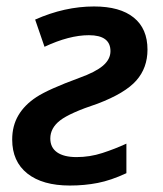

<svg xmlns="http://www.w3.org/2000/svg" viewBox="-20 -570 508 600"><path d="M89.8 -508.8Q182.1 -549.8 273.9 -549.8Q355 -549.8 397.9 -515.1Q440.9 -480.5 440.9 -415Q440.9 -357.9 406 -318.4Q371.1 -278.8 285.2 -246.1Q198.2 -217.3 167.7 -193.6Q137.2 -169.9 137.2 -137.2Q137.2 -108.9 158.4 -94Q179.7 -79.1 219.2 -79.1Q260.7 -79.1 299.8 -91.8Q338.9 -104.5 375 -121.1V-28.8Q326.7 -6.3 285.4 1.7Q244.1 9.8 198.2 9.8Q112.8 9.8 65.4 -27.8Q18.1 -65.4 18.1 -133.8Q18.1 -176.8 37.4 -209.5Q56.6 -242.2 93.8 -266.6Q130.9 -291 228 -326.7Q278.3 -344.7 301.8 -364.7Q325.2 -384.8 325.2 -410.2Q325.2 -460 257.8 -460Q196.3 -460 119.1 -423.8Z"/></svg>

Font: Open Sans Semibold
Style: Italic
Weight: 600
Italic angle: -12°
Foundry: Ascender Corporation
Version: Version 1.10